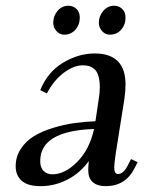

<svg xmlns="http://www.w3.org/2000/svg" viewBox="-20 -637 515 664"><path d="M34.2 -62Q34.2 -95.2 52 -122.3Q69.8 -149.4 97.7 -166.3Q125.5 -183.1 163.1 -194.6Q200.7 -206.1 236.6 -211.2Q272.5 -216.3 310.1 -217.8L320.8 -290Q325.2 -315.4 325.2 -334Q325.2 -358.9 320.1 -375.2Q314.9 -391.6 305.4 -398.9Q295.9 -406.2 287.1 -408.7Q278.3 -411.1 266.1 -411.1Q234.9 -411.1 200.2 -385Q165.5 -358.9 142.1 -314L119.1 -325.2Q145 -388.7 198.5 -420.4Q252 -452.1 307.1 -452.1Q414.1 -452.1 414.1 -345.2Q414.1 -320.3 410.2 -294.9L379.9 -104Q375 -68.8 375 -58.1Q375 -35.2 388.2 -35.2Q406.7 -35.2 421.9 -64.9L433.1 -86.9L456.1 -76.2L444.8 -54.2Q413.6 6.8 345.2 6.8Q316.4 6.8 300.8 -7.1Q285.2 -21 285.2 -47.9Q285.2 -60.5 287.1 -80.1Q257.8 -39.1 213.6 -16.1Q169.4 6.8 120.1 6.8Q75.7 6.8 54.9 -12Q34.2 -30.8 34.2 -62ZM119.1 -80.1Q119.1 -57.1 130.9 -45.7Q142.6 -34.2 161.1 -34.2Q204.6 -34.2 247.3 -77.4Q290 -120.6 305.2 -190.9Q119.1 -184.6 119.1 -80.1ZM164.1 -558.1Q164.1 -582 179.2 -599.6Q194.3 -617.2 216.8 -617.2Q232.9 -617.2 244.4 -606.2Q255.9 -595.2 255.9 -576.2Q255.9 -551.3 240.7 -534.2Q225.6 -517.1 202.1 -517.1Q186 -517.1 175 -529.8Q164.1 -542.5 164.1 -558.1ZM321.8 -558.1Q321.8 -581.5 337.2 -599.4Q352.5 -617.2 375 -617.2Q391.1 -617.2 402.6 -606.2Q414.1 -595.2 414.1 -576.2Q414.1 -551.3 398.9 -534.2Q383.8 -517.1 359.9 -517.1Q343.8 -517.1 332.8 -529.8Q321.8 -542.5 321.8 -558.1Z"/></svg>

Font: Dihjauti S
Style: Bold Italic
Weight: 700
Italic angle: -9°
Designer: T. Christopher White
Version: Version 3.0.0